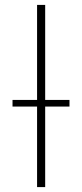

<svg xmlns="http://www.w3.org/2000/svg" viewBox="-20 -762 335 782"><path d="M131 0V-328H31V-355H131V-742H164V-355H263V-328H164V0Z"/></svg>

Font: Montserrat Thin ExtraLight
Style: Regular
Weight: 250
Version: Version 9.000